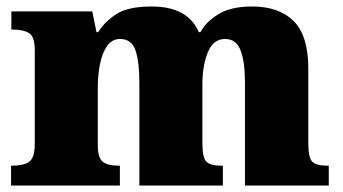

<svg xmlns="http://www.w3.org/2000/svg" viewBox="-20 -571 1056 591"><path d="M14 0V-61H18Q52 -61 69.5 -73Q87 -85 87 -128V-417Q87 -458 69.5 -469Q52 -480 19 -480H15V-536H264L277 -472H282Q302 -504 338 -527.5Q374 -551 447 -551Q558 -551 592 -472H597Q614 -504 652.5 -527.5Q691 -551 756 -551Q839 -551 884 -506Q929 -461 929 -360V-131Q929 -85 941.5 -73Q954 -61 988 -61H992V0H734V-317Q734 -381 720.5 -416Q707 -451 673 -451Q636 -451 619.5 -409.5Q603 -368 603 -312V-131Q603 -85 615.5 -73Q628 -61 662 -61H666V0H409V-317Q409 -381 397 -416Q385 -451 350 -451Q325 -451 310 -430Q295 -409 288 -375Q281 -341 281 -301V-125Q281 -85 296.5 -73Q312 -61 345 -61H349V0Z"/></svg>

Font: Noto Serif Hentaigana Black
Style: Regular
Weight: 900
Designer: Kazuhiro Yamada
Foundry: nipponia
Version: Version 1.000; ttfautohint (v1.8.4.7-5d5b)